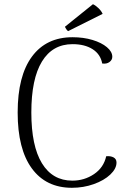

<svg xmlns="http://www.w3.org/2000/svg" viewBox="-20 -880 628 913"><path d="M64 -345Q64 -519 132 -611Q200 -703 325 -703Q377 -703 420 -690Q463 -677 488.5 -655.5Q514 -634 514 -610Q514 -595 500.5 -585Q487 -575 466 -578Q458 -622 420.5 -646Q383 -670 325 -670Q230 -670 179.5 -587.5Q129 -505 129 -345Q129 -186 179.5 -103.5Q230 -21 324 -21Q381 -21 427 -52Q473 -83 485 -137Q506 -139 520 -131.5Q534 -124 534 -107Q534 -78 504.5 -50Q475 -22 426 -4.5Q377 13 322 13Q199 13 131.5 -79Q64 -171 64 -345ZM304 -732Q300 -734 295 -741.5Q290 -749 289 -753L422 -860Q435 -854 448.5 -841Q462 -828 468 -814Z"/></svg>

Font: Arima Madurai Light
Style: Regular
Weight: 300
Designer: Joana Correia and Natanael Gama
Foundry: NDISCOVER
Version: Version 1.020